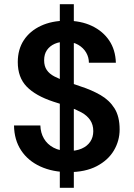

<svg xmlns="http://www.w3.org/2000/svg" viewBox="-20 -811 640 918"><path d="M266 87V-791H333V87ZM308 12Q232 12 173 -15Q114 -42 81 -92Q48 -142 47 -211H173Q174 -176 190 -148.5Q206 -121 236 -105Q266 -89 308 -89Q344 -89 370.5 -100.5Q397 -112 411.5 -133.5Q426 -155 426 -184Q426 -215 411 -237Q396 -259 369.5 -273.5Q343 -288 308.5 -300.5Q274 -313 235 -325Q150 -353 107.5 -397Q65 -441 65 -514Q65 -575 94 -619Q123 -663 175.5 -687.5Q228 -712 297 -712Q367 -712 419.5 -687Q472 -662 502 -617.5Q532 -573 534 -511H405Q405 -537 392 -559.5Q379 -582 354.5 -596.5Q330 -611 295 -611Q265 -612 241.5 -601.5Q218 -591 204.5 -571.5Q191 -552 191 -523Q191 -495 203.5 -476.5Q216 -458 240 -445.5Q264 -433 296 -422Q328 -411 365 -398Q418 -381 460.5 -356.5Q503 -332 527.5 -293Q552 -254 552 -192Q552 -138 524.5 -91.5Q497 -45 442.5 -16.5Q388 12 308 12Z"/></svg>

Font: DM Sans 12pt SemiBold
Style: Regular
Weight: 600
Version: Version 4.004;gftools[0.9.30]